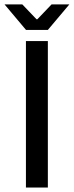

<svg xmlns="http://www.w3.org/2000/svg" viewBox="-31 -839 330 859"><path d="M85 0V-655.3H183.1V0ZM85.4 -705.1 -10.7 -819.3H68.8L132.3 -752.9H136.2L199.7 -819.3H279.3L183.1 -705.1Z"/></svg>

Font: Varta Light SemiBold
Style: Regular
Weight: 600
Version: Version 1.004